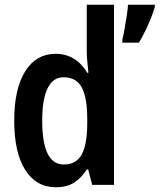

<svg xmlns="http://www.w3.org/2000/svg" viewBox="-20 -780 673 810"><path d="M216 10Q133 10 86.5 -63Q40 -136 40 -271Q40 -406 86.5 -479.5Q133 -553 214 -553Q258 -553 292 -532Q326 -511 348 -473H353Q351 -496 348.5 -518.5Q346 -541 346 -562V-760H461V0H369L352 -65H346Q323 -29 292.5 -9.5Q262 10 216 10ZM249 -86Q301 -86 324 -127Q347 -168 348 -252V-279Q348 -368 325 -411Q302 -454 248 -454Q203 -454 180.5 -407Q158 -360 158 -271Q158 -86 249 -86ZM633 -750Q623 -716 604 -673.5Q585 -631 566 -600H496V-612Q500 -627 505 -655Q510 -683 514.5 -712Q519 -741 520 -760H633Z"/></svg>

Font: Noto Sans Kannada Condensed SemiBold
Style: Regular
Weight: 600
Width: 3
Designer: Jelle Bosma - Monotype Design Team
Foundry: Monotype Imaging Inc.
Version: Version 2.005; ttfautohint (v1.8.4.7-5d5b)